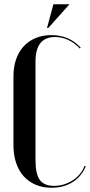

<svg xmlns="http://www.w3.org/2000/svg" viewBox="-20 -873 425 902"><path d="M43.2 -190.8Q43.2 -145 55.6 -108Q68 -71 91.2 -45.1Q114.5 -19.2 147.5 -5.1Q180.5 9 222 9Q278.8 9 320.9 -17.2Q363 -43.5 382.8 -91.8L376.8 -93.8Q369.5 -73 355.4 -55.8Q341.2 -38.5 322.1 -26.1Q303 -13.8 280.8 -6.8Q258.5 0.2 233.5 0.2Q187.8 0.2 167.2 -27.6Q146.8 -55.5 146.8 -120V-584Q146.8 -641.8 169.9 -670.5Q193 -699.2 238.5 -699.2Q271 -699.2 301 -685.1Q331 -671 355.2 -645L359.2 -649Q332.5 -678.5 297.9 -693.2Q263.2 -708 221.2 -708Q180.2 -708 147.4 -694.2Q114.5 -680.5 91.2 -655.4Q68 -630.2 55.6 -594.4Q43.2 -558.5 43.2 -515ZM206.8 -741.5 306.5 -853H231L200.8 -741.5Z"/></svg>

Font: Moniqa Black
Style: Regular
Weight: 900
Designer: Rajesh Rajput
Foundry: Rajesh Rajput
Version: Version 1.000